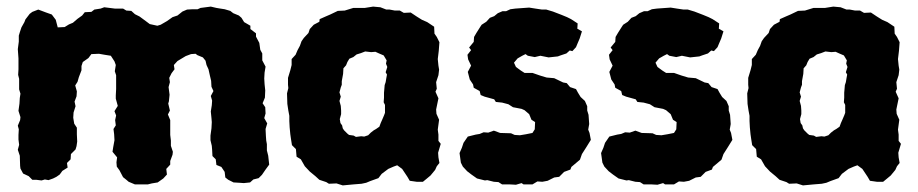

<svg xmlns="http://www.w3.org/2000/svg" viewBox="-20 -541 2783 582"><path d="M155 -458 176 -459 189 -467 201 -472 215 -484 229 -494 237 -504 257 -505 266 -512 285 -515 296 -519 328 -515H353L363 -509L378 -508L389 -498L403 -491L422 -477L434 -468L457 -463L467 -466L486 -477L503 -489L518 -494L533 -506L547 -512L564 -513H579L588 -517L619 -521L636 -517L648 -515L661 -513L678 -508L687 -501L704 -494L712 -487L720 -474L739 -463V-453L756 -440V-430L766 -411L769 -390L775 -379V-358L785 -339L782 -321L781 -303L782 -286L784 -267L783 -245L776 -228L784 -216L785 -197L781 -183L790 -167L785 -150L786 -129L787 -115L789 -104V-85L793 -69L796 -42L785 -27L774 -11L764 -1L748 3L738 12L719 14L705 13L688 12L672 4L663 -3L661 -20L651 -35L636 -41L634 -58L624 -68L623 -87L622 -99L618 -116V-130L621 -152L622 -171L621 -183L619 -203L622 -222L623 -236L619 -250L627 -265L621 -278L620 -296L616 -313L612 -331L606 -344L603 -357L595 -367L578 -374L573 -378L559 -377L543 -371L528 -362L518 -356L507 -344L509 -331L500 -319L493 -305L495 -292L491 -277L494 -254L492 -234L490 -227L495 -206L489 -194L496 -177V-165V-146V-132L498 -115V-99L504 -81L503 -72L496 -53V-42L484 -29L486 -12L475 0L458 12L440 15L428 18H403H389L370 10L363 4L353 -4L342 -25L334 -36L333 -49L335 -64L321 -81L323 -94L327 -116L326 -134L324 -150L331 -161L329 -177L332 -191L327 -204L337 -220L331 -242V-252L332 -271V-294V-313L328 -325L331 -344L327 -355L316 -372L297 -375L280 -378L257 -377L248 -365L231 -353L227 -341V-328L219 -307L215 -293L208 -282L213 -264L212 -249L206 -233L209 -219L203 -200L202 -184L205 -166L213 -154V-134L214 -112L212 -98L209 -88L195 -74L194 -58L183 -47L185 -33L169 -23L161 -12L151 -5L141 0L127 5L116 3L106 6L90 4H78L67 -7L50 -15L42 -30L41 -38L40 -69L34 -87L38 -102L36 -118V-132L37 -149L34 -160L41 -177L42 -186L36 -205L39 -227L40 -244L42 -257L38 -270V-283V-302L35 -314L36 -331V-351V-364L35 -378L34 -392L37 -415V-433L40 -443L45 -458L54 -474L57 -482L70 -499L78 -505L96 -512L120 -503L137 -497L149 -481Z M1076 16 1051 18 1019 21 1000 15 977 16 969 11 948 4 936 -7 919 -21 904 -37 892 -58 879 -66 877 -89 865 -101 862 -120 860 -134 858 -155 857 -174V-190L854 -206L851 -226L850 -258L854 -274L853 -284V-305L860 -328L864 -344V-362L876 -375L882 -389L889 -402L894 -416L901 -426L915 -441L919 -453L931 -466L948 -475L949 -483L967 -491L981 -497L1004 -508L1025 -509L1051 -517H1086L1111 -521L1133 -519L1151 -512H1161L1177 -509H1192L1204 -502L1225 -503L1243 -491L1259 -481L1275 -474L1296 -460L1297 -439L1304 -429L1312 -413L1310 -387L1307 -362L1309 -342L1311 -330L1309 -313L1302 -292L1304 -272L1300 -263L1309 -243L1302 -209L1303 -196L1311 -178L1307 -148L1309 -133V-114L1316 -105L1308 -78L1309 -64L1312 -47L1304 -37L1299 -26L1285 -9L1273 1L1262 10H1243L1222 7L1215 -5L1199 -29L1184 -40L1173 -36L1157 -29L1137 -14L1127 -1L1102 8L1090 13ZM1059 -126 1075 -128 1084 -127 1096 -131 1104 -139 1113 -146 1120 -150 1130 -157 1134 -168 1138 -177 1144 -191 1147 -199V-223L1143 -231L1144 -245V-260L1145 -271L1146 -283L1149 -292L1151 -304L1153 -315L1149 -322L1154 -338L1150 -348L1152 -358L1143 -373L1129 -379L1118 -384L1105 -383L1087 -385L1074 -380L1061 -376L1051 -368L1039 -363L1033 -353L1029 -343L1021 -334L1020 -317L1018 -306L1016 -295V-284L1013 -276L1009 -261L1013 -248L1009 -235L1013 -220L1014 -206V-195L1010 -180L1012 -168L1017 -161L1019 -152L1023 -146L1033 -136L1038 -132L1052 -130Z M1426 0 1409 -12 1396 -22 1383 -36 1377 -48 1373 -77 1380 -93 1385 -108 1398 -127 1422 -133 1434 -135 1446 -140 1460 -139 1477 -145 1496 -138 1529 -137 1540 -132 1556 -131 1574 -134 1594 -138 1601 -149 1602 -171 1591 -178 1584 -195 1570 -207 1561 -211 1535 -216 1521 -225 1502 -230 1483 -232 1478 -240 1449 -248 1437 -253 1434 -265 1416 -275 1414 -285 1404 -300 1398 -323 1408 -342 1399 -361 1397 -375 1408 -389 1402 -397 1416 -414 1417 -429 1424 -441 1436 -460 1440 -466 1454 -475 1465 -487 1478 -492 1489 -501 1503 -507H1514L1527 -513L1542 -515L1584 -518L1603 -515L1623 -512H1636L1656 -506L1682 -496L1699 -489L1711 -483L1731 -470L1730 -454L1744 -446L1737 -424L1731 -410L1726 -398L1715 -386L1707 -388L1697 -379L1679 -373L1671 -370L1643 -367L1618 -372L1601 -368L1580 -372L1573 -377L1563 -372L1549 -364L1538 -351L1544 -338L1559 -327L1570 -320H1594L1617 -312L1637 -306L1660 -304L1687 -291L1698 -289L1708 -277L1726 -271L1732 -260L1740 -247L1753 -235L1760 -219V-206L1764 -193L1766 -165L1763 -148L1767 -138L1771 -117L1758 -96L1744 -74L1738 -57L1731 -51L1712 -35L1709 -27L1690 -20L1675 -5L1660 -3L1640 7L1624 10L1609 9L1594 18H1567L1561 14L1544 19L1526 18H1502L1491 11L1477 10L1457 5L1450 6Z M1855 0 1838 -12 1825 -22 1812 -36 1806 -48 1802 -77 1809 -93 1814 -108 1827 -127 1851 -133 1863 -135 1875 -140 1889 -139 1906 -145 1925 -138 1958 -137 1969 -132 1985 -131 2003 -134 2023 -138 2030 -149 2031 -171 2020 -178 2013 -195 1999 -207 1990 -211 1964 -216 1950 -225 1931 -230 1912 -232 1907 -240 1878 -248 1866 -253 1863 -265 1845 -275 1843 -285 1833 -300 1827 -323 1837 -342 1828 -361 1826 -375 1837 -389 1831 -397 1845 -414 1846 -429 1853 -441 1865 -460 1869 -466 1883 -475 1894 -487 1907 -492 1918 -501 1932 -507H1943L1956 -513L1971 -515L2013 -518L2032 -515L2052 -512H2065L2085 -506L2111 -496L2128 -489L2140 -483L2160 -470L2159 -454L2173 -446L2166 -424L2160 -410L2155 -398L2144 -386L2136 -388L2126 -379L2108 -373L2100 -370L2072 -367L2047 -372L2030 -368L2009 -372L2002 -377L1992 -372L1978 -364L1967 -351L1973 -338L1988 -327L1999 -320H2023L2046 -312L2066 -306L2089 -304L2116 -291L2127 -289L2137 -277L2155 -271L2161 -260L2169 -247L2182 -235L2189 -219V-206L2193 -193L2195 -165L2192 -148L2196 -138L2200 -117L2187 -96L2173 -74L2167 -57L2160 -51L2141 -35L2138 -27L2119 -20L2104 -5L2089 -3L2069 7L2053 10L2038 9L2023 18H1996L1990 14L1973 19L1955 18H1931L1920 11L1906 10L1886 5L1879 6Z M2471 16 2446 18 2414 21 2395 15 2372 16 2364 11 2343 4 2331 -7 2314 -21 2299 -37 2287 -58 2274 -66 2272 -89 2260 -101 2257 -120 2255 -134 2253 -155 2252 -174V-190L2249 -206L2246 -226L2245 -258L2249 -274L2248 -284V-305L2255 -328L2259 -344V-362L2271 -375L2277 -389L2284 -402L2289 -416L2296 -426L2310 -441L2314 -453L2326 -466L2343 -475L2344 -483L2362 -491L2376 -497L2399 -508L2420 -509L2446 -517H2481L2506 -521L2528 -519L2546 -512H2556L2572 -509H2587L2599 -502L2620 -503L2638 -491L2654 -481L2670 -474L2691 -460L2692 -439L2699 -429L2707 -413L2705 -387L2702 -362L2704 -342L2706 -330L2704 -313L2697 -292L2699 -272L2695 -263L2704 -243L2697 -209L2698 -196L2706 -178L2702 -148L2704 -133V-114L2711 -105L2703 -78L2704 -64L2707 -47L2699 -37L2694 -26L2680 -9L2668 1L2657 10H2638L2617 7L2610 -5L2594 -29L2579 -40L2568 -36L2552 -29L2532 -14L2522 -1L2497 8L2485 13ZM2454 -126 2470 -128 2479 -127 2491 -131 2499 -139 2508 -146 2515 -150 2525 -157 2529 -168 2533 -177 2539 -191 2542 -199V-223L2538 -231L2539 -245V-260L2540 -271L2541 -283L2544 -292L2546 -304L2548 -315L2544 -322L2549 -338L2545 -348L2547 -358L2538 -373L2524 -379L2513 -384L2500 -383L2482 -385L2469 -380L2456 -376L2446 -368L2434 -363L2428 -353L2424 -343L2416 -334L2415 -317L2413 -306L2411 -295V-284L2408 -276L2404 -261L2408 -248L2404 -235L2408 -220L2409 -206V-195L2405 -180L2407 -168L2412 -161L2414 -152L2418 -146L2428 -136L2433 -132L2447 -130Z"/></svg>

Font: Winky Rough
Style: Bold
Weight: 700
Designer: Simon Atzbach
Foundry: typofactur
Version: Version 1.206; ttfautohint (v1.8.4.7-5d5b)